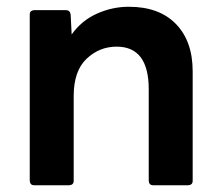

<svg xmlns="http://www.w3.org/2000/svg" viewBox="-20 -548 654 568"><path d="M537 0H433Q421 0 420 -13V-284Q420 -410 325 -410Q274 -410 236 -374Q198 -338 198 -264V-13Q198 -1 185 0H81Q69 0 68 -13V-505Q68 -517 81 -518H175Q187 -518 189 -505L192 -446Q221 -487 266.5 -507.5Q312 -528 361 -528Q451 -528 500.5 -477Q550 -426 550 -337V-13Q550 -1 537 0Z"/></svg>

Font: YamahaIndonesia935. App
Style: Bold
Weight: 700
Designer: Dalton Maag Ltd
Foundry: Dalton Maag Ltd
Version: Version 1.002; January 01, 2024; Regular/Italic